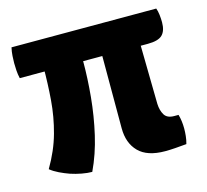

<svg xmlns="http://www.w3.org/2000/svg" viewBox="-80 -590 745 692"><g transform="rotate(-15 292.0 -244.5)"><path d="M326 -441.5H468.5L473 -166Q474 -141.5 484 -124.8Q494 -108 520.5 -108H536.5Q543.5 -84 543.5 -55.5Q543.5 -42.5 542 -27.8Q540.5 -13 536.5 1Q514.5 3 494.2 4.5Q474 6 456.5 6Q390 6 358 -26.5Q326 -59 326 -114.5ZM18 -384Q14.5 -399 13.5 -414.5Q12.5 -430 12.5 -441.5Q12.5 -452.5 13.5 -468.2Q14.5 -484 18 -499H558Q562 -489 563.8 -473.8Q565.5 -458.5 565.5 -446Q565.5 -414 550.2 -399Q535 -384 496 -384ZM254.5 -441.5V-382.5Q254.5 -320 248 -251.2Q241.5 -182.5 226 -115.2Q210.5 -48 183 10Q166 10 144.5 6Q123 2 103.5 -4.5Q85 -11 66.2 -20Q47.5 -29 34 -40Q69 -99.5 85.2 -158.5Q101.5 -217.5 106.2 -278.2Q111 -339 111 -402.5V-441.5Z"/></g></svg>

Font: Signika
Style: Bold
Weight: 700
Designer: Anna Giedry
Foundry: Anna Giedry
Version: Version 2.001